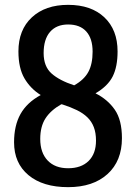

<svg xmlns="http://www.w3.org/2000/svg" viewBox="-20 -769 562 792"><path d="M261 3Q157 3 97.5 -46.5Q38 -96 38 -182Q38 -251 64.5 -298.5Q91 -346 148 -377Q106 -403 81 -445.5Q56 -488 56 -557Q56 -646 111.5 -697.5Q167 -749 261 -749Q356 -749 410.5 -697.5Q465 -646 465 -557Q465 -494 445 -454Q425 -414 374 -384Q424 -359 453.5 -316.5Q483 -274 483 -199Q483 -105 423.5 -51Q364 3 261 3ZM233 -339Q189 -314 167.5 -280.5Q146 -247 146 -196Q146 -139 176.5 -107Q207 -75 261 -75Q315 -75 345.5 -105Q376 -135 376 -189Q376 -221 367 -244.5Q358 -268 340.5 -285Q323 -302 297.5 -314.5Q272 -327 238 -338ZM160 -550Q160 -495 192.5 -466Q225 -437 286 -417Q327 -440 344.5 -472.5Q362 -505 362 -556Q362 -610 336 -639Q310 -668 261 -668Q213 -668 186.5 -637.5Q160 -607 160 -550Z"/></svg>

Font: Encode Sans Compressed
Style: SemiBold
Weight: 600
Designer: Pablo Impallari, Andres Torresi
Foundry: Pablo Impallari, Andres Torresi
Version: Version 1.000; ttfautohint (v1.00) -l 8 -r 50 -G 200 -x 14 -